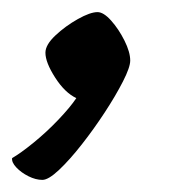

<svg xmlns="http://www.w3.org/2000/svg" viewBox="-81 -166 292 317"><path d="M-11 131Q-22 131 -34 125Q-46 119 -54 110.5Q-62 102 -61 95Q-47 87 -25.5 69.5Q-4 52 15.5 31.5Q35 11 45 -4Q26 -13 10 -38Q-6 -63 -6 -79Q-6 -92 10.5 -107.5Q27 -123 47.5 -134.5Q68 -146 80 -146Q90 -146 102.5 -132Q115 -118 124.5 -99Q134 -80 134 -66Q134 -55 122 -31.5Q110 -8 92 19.5Q74 47 54 72.5Q34 98 16.5 114.5Q-1 131 -11 131Z"/></svg>

Font: Texturina 72pt 72pt SemiBold
Style: Italic
Weight: 600
Italic angle: -11°
Designer: Guillermo Torres Carreño
Foundry: Omnibus-Type
Version: Version 1.002; ttfautohint (v1.8.3)